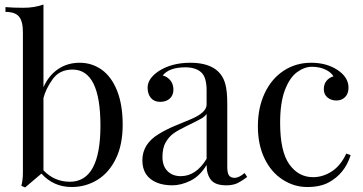

<svg xmlns="http://www.w3.org/2000/svg" viewBox="-20 -803 1587 839"><path d="M296.9 -499Q239.7 -499 209.7 -456.5Q179.7 -414.1 169.9 -374.5V-58.6Q217.8 -8.8 285.2 -8.8Q418.9 -8.8 418.9 -253.9Q418.9 -499 296.9 -499ZM293 14.2Q213.9 14.2 161.1 -44.4L89.8 16.1L73.2 8.8Q80.1 -15.6 80.1 -48.8V-663.1Q80.1 -709.5 63.2 -730.2Q46.4 -751 3.9 -751V-772Q35.6 -769 83 -769Q130.4 -769 169.9 -783.2V-421.9Q192.4 -472.7 233.4 -500.7Q274.4 -528.8 328.1 -528.8Q381.8 -528.8 424.6 -498.3Q467.3 -467.8 491.7 -406.5Q516.1 -345.2 516.1 -257.8Q516.1 -170.4 486.1 -109.1Q456.1 -47.9 405.3 -16.8Q354.5 14.2 293 14.2Z M770 -33.2Q836.4 -33.2 882.8 -108.9V-305.2Q875.5 -293.9 858.4 -284.2Q841.3 -274.4 799.8 -254.4Q758.3 -234.4 738.3 -220Q718.3 -205.6 704.1 -181.2Q689.9 -156.7 689.9 -117.2Q689.9 -77.6 711.9 -55.4Q733.9 -33.2 770 -33.2ZM1048.8 -46.9 1060.1 -29.8Q1025.4 -3.9 1007.1 1.5Q988.8 6.8 968.8 6.8Q920.4 6.8 901.6 -17.3Q882.8 -41.5 882.8 -82Q853.5 -33.7 812.5 -13.4Q771.5 6.8 732.9 6.8Q694.3 6.8 665.5 -4.9Q602.1 -31.2 602.1 -102.5Q602.1 -173.8 672.9 -216.8Q706.5 -237.3 739.7 -251.2Q772.9 -265.1 811 -280.8Q882.8 -310.1 882.8 -346.2V-408.2Q882.8 -466.3 858.6 -487.5Q834.5 -508.8 790 -508.8Q719.2 -508.8 690.9 -473.1Q710.9 -468.3 724.4 -451.9Q737.8 -435.5 737.8 -411.1Q737.8 -386.7 721.9 -372.3Q706.1 -357.9 679.9 -357.9Q653.8 -357.9 639.4 -375Q625 -392.1 625 -419.9Q625 -459 671.9 -491.2Q729 -528.8 812 -528.8Q939 -528.3 964.4 -436.5Q973.1 -405.3 973.1 -351.1V-73.2Q973.1 -48.3 980.2 -37.1Q987.3 -25.9 1005.6 -25.9Q1023.9 -25.9 1048.8 -46.9Z M1321.8 14.2Q1265.1 14.2 1215.1 -18.1Q1165 -50.3 1136 -110.4Q1106.9 -170.4 1106.9 -251.2Q1106.9 -332 1136.5 -395.3Q1166 -458.5 1219.2 -493.7Q1272.5 -528.8 1339.8 -528.8Q1407.2 -528.8 1455.1 -497.1Q1502.9 -465.3 1502.9 -419.9Q1502.9 -393.6 1488 -378.7Q1473.1 -363.8 1450 -363.8Q1426.8 -363.8 1410.9 -377.2Q1395 -390.6 1395 -413.1Q1395 -435.5 1407 -450Q1418.9 -464.4 1437 -469.2Q1427.2 -487.3 1401.4 -499.3Q1375.5 -511.2 1343 -511.2Q1310.5 -511.2 1278.3 -487.8Q1246.1 -464.4 1225.1 -409.7Q1204.1 -355 1204.1 -266.1Q1204.1 -141.6 1244.1 -85.2Q1284.2 -28.8 1348.1 -28.8Q1390.6 -28.8 1429.4 -53.7Q1468.3 -78.6 1493.2 -131.8L1512.2 -125Q1486.8 -43.9 1416.5 -5.9Q1378.4 14.6 1321.8 14.2Z"/></svg>

Font: PlayfairDisplay-Regular
Style: Regular
Weight: 400
Designer: Claus Eggers Sørensen
Foundry: Claus Eggers Sørensen
Version: Version 1.002;PS 001.002;hotconv 1.0.70;makeotf.lib2.5.58329